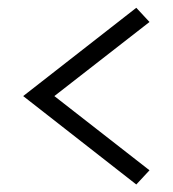

<svg xmlns="http://www.w3.org/2000/svg" viewBox="-20 -572 446 496"><path d="M332.1 -551.9 39.9 -323.8 332.1 -95.4 366.2 -132.1 120.4 -323.8 366.2 -515.2Z"/></svg>

Font: Estedad-FD VF
Style: Regular
Weight: 100
Designer: Amin Abedi
Version: Version 7.3